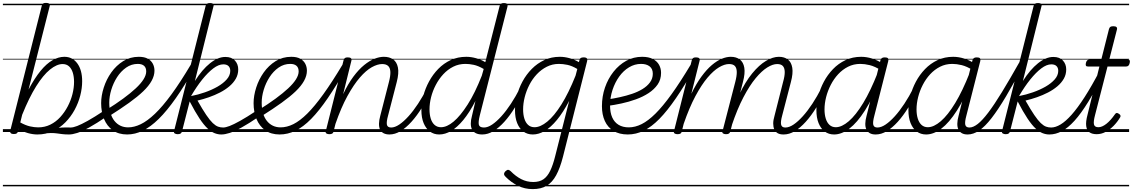

<svg xmlns="http://www.w3.org/2000/svg" viewBox="-20 -911 7818 1325"><path d="M456 17Q429 17 409.5 14.5Q390 12 372 9.5Q354 7 330.5 7Q307 7 274 13L291 -11Q329 -20 356 -24.5Q383 -29 402 -30.5Q421 -32 436.5 -31.5Q452 -31 467 -31Q476 -31 480 -23.5Q484 -16 482.5 -7Q481 2 474 9.5Q467 17 456 17ZM75 14Q61 14 54.5 8Q48 2 51 -10L268 -870Q271 -883 277.5 -887Q284 -891 298 -891Q313 -891 319.5 -885.5Q326 -880 323 -869L177 -293Q219 -372 260 -422Q301 -472 342.5 -495.5Q384 -519 424 -519Q480 -519 513.5 -473.5Q547 -428 547 -350Q547 -303 534 -252Q521 -201 495 -153Q469 -105 431 -66.5Q393 -28 344.5 -5.5Q296 17 238 17Q207 17 173 7.5Q139 -2 109 -22L104 -4Q102 5 95.5 9.5Q89 14 75 14ZM120 -66Q156 -46 186.5 -39Q217 -32 244 -32Q289 -32 327.5 -51Q366 -70 396 -103Q426 -136 447.5 -177Q469 -218 480 -261.5Q491 -305 491 -346Q491 -381 482.5 -409Q474 -437 456.5 -453Q439 -469 412 -469Q372 -469 325 -431Q278 -393 229.5 -315.5Q181 -238 133 -119ZM0 365H618V375H0ZM0 -20H618V0H0ZM0 -505H618V-500H0ZM0 -885H618V-875H0Z M456 17Q445 17 440 9.5Q435 2 436 -7Q437 -16 445.5 -23.5Q454 -31 468 -31Q485 -31 512.5 -41.5Q540 -52 585 -77Q630 -102 698 -147Q706 -152 713 -149Q720 -146 724 -138.5Q728 -131 726.5 -121.5Q725 -112 715 -106Q644 -58 595 -31Q546 -4 513 6.5Q480 17 456 17ZM618 365V375ZM618 -20V0ZM618 -505V-500ZM618 -885V-875Z M713 -152Q779 -193 830 -230.5Q881 -268 916.5 -301Q952 -334 970.5 -363.5Q989 -393 989 -418Q989 -444 974 -457Q959 -470 931 -470Q887 -470 850.5 -444.5Q814 -419 788 -378.5Q762 -338 748 -291.5Q734 -245 734 -203Q734 -162 743 -130.5Q752 -99 769.5 -77Q787 -55 811 -43.5Q835 -32 865 -32Q874 -32 878 -24.5Q882 -17 880.5 -7.5Q879 2 873 9.5Q867 17 858 17Q798 17 758 -12Q718 -41 698 -90Q678 -139 678 -199Q678 -250 696 -306.5Q714 -363 748 -411Q782 -459 830 -489Q878 -519 938 -519Q977 -519 1000.5 -505.5Q1024 -492 1035 -470.5Q1046 -449 1046 -423Q1046 -389 1026.5 -353.5Q1007 -318 968.5 -281Q930 -244 871.5 -202Q813 -160 734 -110ZM618 365H1106V375H618ZM618 -20H1106V0H618ZM618 -505H1106V-500H618ZM618 -885H1106V-875H618Z M857 17Q848 17 844 9.5Q840 2 841 -7.5Q842 -17 848 -24.5Q854 -32 864 -32Q906 -32 951.5 -54Q997 -76 1049.5 -126Q1102 -176 1163.5 -260Q1225 -344 1298 -467Q1303 -475 1311.5 -473.5Q1320 -472 1325.5 -465Q1331 -458 1327 -449Q1256 -323 1194 -234.5Q1132 -146 1075.5 -90.5Q1019 -35 965.5 -9Q912 17 857 17ZM1105 365V375ZM1105 -20V0ZM1105 -505V-500ZM1105 -885V-875Z M1507 17Q1484 17 1461 8Q1438 -1 1412.5 -24.5Q1387 -48 1357 -93Q1327 -138 1289 -211L1236 -4Q1233 6 1226.5 10.5Q1220 15 1206 15Q1194 15 1186 10Q1178 5 1181 -6L1399 -870Q1402 -881 1408.5 -885.5Q1415 -890 1429 -890Q1439 -890 1445.5 -887.5Q1452 -885 1454 -880Q1456 -875 1453 -867L1325 -352Q1375 -431 1429.5 -474.5Q1484 -518 1535 -518Q1579 -518 1601.5 -493Q1624 -468 1624 -432Q1624 -397 1607.5 -368Q1591 -339 1562.5 -315Q1534 -291 1498 -272.5Q1462 -254 1422 -240Q1382 -226 1343 -217Q1378 -155 1403.5 -117.5Q1429 -80 1448.5 -61.5Q1468 -43 1485 -37Q1502 -31 1520 -31Q1530 -31 1534 -23.5Q1538 -16 1536 -7Q1534 2 1527 9.5Q1520 17 1507 17ZM1298 -248Q1346 -257 1394.5 -274Q1443 -291 1482 -313.5Q1521 -336 1545 -363.5Q1569 -391 1569 -422Q1569 -443 1557 -455Q1545 -467 1521 -467Q1489 -467 1452 -439Q1415 -411 1376 -362.5Q1337 -314 1299 -249ZM1106 365H1670V375H1106ZM1106 -20H1670V0H1106ZM1106 -505H1670V-500H1106ZM1106 -885H1670V-875H1106Z M1508 17Q1497 17 1492 9.5Q1487 2 1488 -7Q1489 -16 1497.5 -23.5Q1506 -31 1520 -31Q1537 -31 1564.5 -41.5Q1592 -52 1637 -77Q1682 -102 1750 -147Q1758 -152 1765 -149Q1772 -146 1776 -138.5Q1780 -131 1778.5 -121.5Q1777 -112 1767 -106Q1696 -58 1647 -31Q1598 -4 1565 6.5Q1532 17 1508 17ZM1670 365V375ZM1670 -20V0ZM1670 -505V-500ZM1670 -885V-875Z M1765 -152Q1831 -193 1882 -230.5Q1933 -268 1968.5 -301Q2004 -334 2022.5 -363.5Q2041 -393 2041 -418Q2041 -444 2026 -457Q2011 -470 1983 -470Q1939 -470 1902.5 -444.5Q1866 -419 1840 -378.5Q1814 -338 1800 -291.5Q1786 -245 1786 -203Q1786 -162 1795 -130.5Q1804 -99 1821.5 -77Q1839 -55 1863 -43.5Q1887 -32 1917 -32Q1926 -32 1930 -24.5Q1934 -17 1932.5 -7.5Q1931 2 1925 9.5Q1919 17 1910 17Q1850 17 1810 -12Q1770 -41 1750 -90Q1730 -139 1730 -199Q1730 -250 1748 -306.5Q1766 -363 1800 -411Q1834 -459 1882 -489Q1930 -519 1990 -519Q2029 -519 2052.5 -505.5Q2076 -492 2087 -470.5Q2098 -449 2098 -423Q2098 -389 2078.5 -353.5Q2059 -318 2020.5 -281Q1982 -244 1923.5 -202Q1865 -160 1786 -110ZM1670 365H2158V375H1670ZM1670 -20H2158V0H1670ZM1670 -505H2158V-500H1670ZM1670 -885H2158V-875H1670Z M1909 17Q1900 17 1896 9.5Q1892 2 1893 -7.5Q1894 -17 1900 -24.5Q1906 -32 1916 -32Q1960 -32 2005 -54.5Q2050 -77 2100.5 -127Q2151 -177 2211.5 -261Q2272 -345 2345 -467Q2349 -475 2358 -473Q2367 -471 2373 -464Q2379 -457 2374 -448Q2303 -323 2242.5 -234.5Q2182 -146 2127.5 -90.5Q2073 -35 2019.5 -9Q1966 17 1909 17ZM2157 365V375ZM2157 -20V0ZM2157 -505V-500ZM2157 -885V-875Z M2668 17Q2643 17 2626.5 8Q2610 -1 2602.5 -17.5Q2595 -34 2595.5 -58Q2596 -82 2604 -111L2664 -345Q2675 -387 2674 -414.5Q2673 -442 2659 -455.5Q2645 -469 2617 -469Q2585 -469 2545.5 -447Q2506 -425 2463.5 -376Q2421 -327 2377.5 -248Q2334 -169 2295 -56L2282 -4Q2280 6 2273.5 10.5Q2267 15 2252 15Q2240 15 2232.5 10Q2225 5 2228 -5L2351 -495Q2354 -506 2360 -510.5Q2366 -515 2380 -515Q2396 -515 2402 -509Q2408 -503 2405 -492L2348 -261Q2382 -333 2419 -382.5Q2456 -432 2493 -462Q2530 -492 2564.5 -505.5Q2599 -519 2629 -519Q2667 -519 2692.5 -501.5Q2718 -484 2726 -445.5Q2734 -407 2718 -345L2658 -113Q2646 -70 2650 -50.5Q2654 -31 2680 -31Q2690 -31 2694 -23.5Q2698 -16 2697 -7Q2696 2 2688.5 9.5Q2681 17 2668 17ZM2158 365H2829V375H2158ZM2158 -20H2829V0H2158ZM2158 -505H2829V-500H2158ZM2158 -885H2829V-875H2158Z M2667 17Q2656 17 2651 9.5Q2646 2 2647 -7Q2648 -16 2656.5 -23.5Q2665 -31 2679 -31Q2705 -31 2735.5 -51.5Q2766 -72 2799 -108.5Q2832 -145 2865 -195Q2898 -245 2929 -306Q2934 -315 2942.5 -314.5Q2951 -314 2957 -307.5Q2963 -301 2959 -292Q2927 -225 2892 -168.5Q2857 -112 2819.5 -70.5Q2782 -29 2744 -6Q2706 17 2667 17ZM2829 365V375ZM2829 -20V0ZM2829 -505V-500ZM2829 -885V-875Z M3011 17Q2974 17 2946.5 -3.5Q2919 -24 2903.5 -61.5Q2888 -99 2888 -151Q2888 -199 2901.5 -250Q2915 -301 2941 -349Q2967 -397 3004.5 -435.5Q3042 -474 3090.5 -496.5Q3139 -519 3198 -519Q3230 -519 3264.5 -509.5Q3299 -500 3329 -482L3428 -870Q3431 -881 3437.5 -885.5Q3444 -890 3458 -890Q3474 -890 3479.5 -883.5Q3485 -877 3482 -865L3291 -114Q3280 -70 3284.5 -50.5Q3289 -31 3320 -31Q3328 -31 3331.5 -23.5Q3335 -16 3334 -7Q3333 2 3326.5 9.5Q3320 17 3308 17Q3281 17 3263.5 8Q3246 -1 3237.5 -17.5Q3229 -34 3229 -58Q3229 -82 3237 -111L3261 -214Q3219 -133 3177 -82.5Q3135 -32 3093.5 -7.5Q3052 17 3011 17ZM3023 -33Q3064 -33 3110.5 -72Q3157 -111 3207.5 -190Q3258 -269 3305 -389L3318 -435Q3280 -457 3249.5 -463.5Q3219 -470 3192 -470Q3146 -470 3107.5 -450.5Q3069 -431 3039 -398.5Q3009 -366 2987.5 -325Q2966 -284 2955 -240.5Q2944 -197 2944 -156Q2944 -121 2952.5 -93Q2961 -65 2979 -49Q2997 -33 3023 -33ZM2829 365H3470V375H2829ZM2829 -20H3470V0H2829ZM2829 -505H3470V-500H2829ZM2829 -885H3470V-875H2829Z M3308 17Q3297 17 3292 9.5Q3287 2 3288 -7Q3289 -16 3297.5 -23.5Q3306 -31 3320 -31Q3346 -31 3376.5 -51.5Q3407 -72 3440 -108.5Q3473 -145 3506 -195Q3539 -245 3570 -306Q3575 -315 3583.5 -314.5Q3592 -314 3598 -307.5Q3604 -301 3600 -292Q3568 -225 3533 -168.5Q3498 -112 3460.5 -70.5Q3423 -29 3385 -6Q3347 17 3308 17ZM3470 365V375ZM3470 -20V0ZM3470 -505V-500ZM3470 -885V-875Z M3656 394Q3601 394 3554.5 371Q3508 348 3470 310Q3459 300 3458.5 290.5Q3458 281 3469 270Q3480 260 3487.5 261Q3495 262 3504 270Q3538 305 3576.5 325Q3615 345 3660 345Q3703 345 3730.5 326Q3758 307 3777 267.5Q3796 228 3811 168L3908 -215Q3866 -135 3823.5 -83.5Q3781 -32 3739.5 -7.5Q3698 17 3657 17Q3619 17 3591.5 -3.5Q3564 -24 3549 -61.5Q3534 -99 3534 -151Q3534 -199 3547 -250Q3560 -301 3586 -349Q3612 -397 3650 -435.5Q3688 -474 3736.5 -496.5Q3785 -519 3844 -519Q3876 -519 3910.5 -509.5Q3945 -500 3975 -482L3979 -497Q3981 -507 3988 -511Q3995 -515 4007 -515Q4025 -515 4030 -508Q4035 -501 4032 -490L3865 171Q3845 249 3818 298.5Q3791 348 3752.5 371Q3714 394 3656 394ZM3669 -33Q3709 -33 3756.5 -71.5Q3804 -110 3854 -189.5Q3904 -269 3952 -389L3964 -435Q3927 -457 3895.5 -463.5Q3864 -470 3837 -470Q3792 -470 3753.5 -450.5Q3715 -431 3684.5 -398.5Q3654 -366 3633 -325Q3612 -284 3601 -240.5Q3590 -197 3590 -156Q3590 -121 3598.5 -93Q3607 -65 3624.5 -49Q3642 -33 3669 -33ZM3470 365H4093V375H3470ZM3470 -20H4093V0H3470ZM3470 -505H4093V-500H3470ZM3470 -885H4093V-875H3470Z M4313 17Q4254 17 4214 -7.5Q4174 -32 4154 -76Q4134 -120 4134 -178Q4134 -246 4155 -307Q4176 -368 4214 -416Q4252 -464 4302 -491.5Q4352 -519 4411 -519Q4456 -519 4485 -504Q4514 -489 4528 -464Q4542 -439 4542 -408Q4542 -362 4518.5 -328Q4495 -294 4456 -268.5Q4417 -243 4368.5 -225.5Q4320 -208 4269 -197Q4218 -186 4172 -180L4175 -225Q4215 -231 4258.5 -240.5Q4302 -250 4342 -263.5Q4382 -277 4414 -296.5Q4446 -316 4465.5 -342.5Q4485 -369 4485 -402Q4485 -436 4463 -453Q4441 -470 4404 -470Q4360 -470 4321 -446.5Q4282 -423 4253 -382.5Q4224 -342 4207 -290.5Q4190 -239 4190 -183Q4190 -134 4205 -100.5Q4220 -67 4249 -49.5Q4278 -32 4320 -32Q4330 -32 4334 -24.5Q4338 -17 4336.5 -7.5Q4335 2 4329.5 9.5Q4324 17 4313 17ZM4073 365H4561V375H4073ZM4073 -20H4561V0H4073ZM4073 -505H4561V-500H4073ZM4073 -885H4561V-875H4073Z M4312 17Q4303 17 4299 9.5Q4295 2 4296 -7.5Q4297 -17 4303 -24.5Q4309 -32 4319 -32Q4363 -32 4408 -54.5Q4453 -77 4503.5 -127Q4554 -177 4614.5 -261Q4675 -345 4748 -467Q4752 -475 4761 -473Q4770 -471 4776 -464Q4782 -457 4777 -448Q4706 -323 4645.5 -234.5Q4585 -146 4530.5 -90.5Q4476 -35 4422.5 -9Q4369 17 4312 17ZM4560 365V375ZM4560 -20V0ZM4560 -505V-500ZM4560 -885V-875Z M5387 17Q5362 17 5346.5 8Q5331 -1 5323.5 -18Q5316 -35 5316 -58.5Q5316 -82 5325 -112L5384 -345Q5396 -387 5395.5 -414.5Q5395 -442 5382.5 -455.5Q5370 -469 5343 -469Q5313 -469 5275 -445.5Q5237 -422 5195 -371.5Q5153 -321 5110.5 -240Q5068 -159 5029 -43H5006Q5038 -166 5080.5 -256Q5123 -346 5171 -404.5Q5219 -463 5266.5 -491Q5314 -519 5355 -519Q5393 -519 5417 -500.5Q5441 -482 5447.5 -443.5Q5454 -405 5438 -345L5378 -114Q5366 -71 5370.5 -51Q5375 -31 5399 -31Q5409 -31 5413.5 -23.5Q5418 -16 5416.5 -7Q5415 2 5408 9.5Q5401 17 5387 17ZM4655 15Q4643 15 4635.5 10Q4628 5 4631 -5L4754 -495Q4757 -506 4763 -510.5Q4769 -515 4783 -515Q4799 -515 4805 -509Q4811 -503 4808 -492L4751 -264Q4785 -334 4821 -383Q4857 -432 4892.5 -462Q4928 -492 4961 -505.5Q4994 -519 5023 -519Q5061 -519 5085.5 -500.5Q5110 -482 5116.5 -443.5Q5123 -405 5107 -345L5020 -4Q5017 6 5010.5 10.5Q5004 15 4990 15Q4978 15 4970 10Q4962 5 4966 -5L5054 -345Q5065 -387 5064.5 -414.5Q5064 -442 5051.5 -455.5Q5039 -469 5011 -469Q4980 -469 4942 -446.5Q4904 -424 4862.5 -375Q4821 -326 4779 -247.5Q4737 -169 4698 -56L4685 -4Q4683 6 4676.5 10.5Q4670 15 4655 15ZM4561 365H5550V375H4561ZM4561 -20H5550V0H4561ZM4561 -505H5550V-500H4561ZM4561 -885H5550V-875H4561Z M5388 17Q5377 17 5372 9.5Q5367 2 5368 -7Q5369 -16 5377.5 -23.5Q5386 -31 5400 -31Q5426 -31 5456.5 -51.5Q5487 -72 5520 -108.5Q5553 -145 5586 -195Q5619 -245 5650 -306Q5655 -315 5663.5 -314.5Q5672 -314 5678 -307.5Q5684 -301 5680 -292Q5648 -225 5613 -168.5Q5578 -112 5540.5 -70.5Q5503 -29 5465 -6Q5427 17 5388 17ZM5550 365V375ZM5550 -20V0ZM5550 -505V-500ZM5550 -885V-875Z M5736 17Q5699 17 5671.5 -3.5Q5644 -24 5629 -61.5Q5614 -99 5614 -151Q5614 -197 5627 -248Q5640 -299 5665.5 -347Q5691 -395 5728.5 -434Q5766 -473 5815 -496Q5864 -519 5923 -519Q5960 -519 5998.5 -507Q6037 -495 6071 -472L6060 -426Q6017 -453 5982 -461.5Q5947 -470 5917 -470Q5871 -470 5832.5 -450.5Q5794 -431 5764 -398.5Q5734 -366 5713 -325Q5692 -284 5681 -240.5Q5670 -197 5670 -156Q5670 -121 5678.5 -93Q5687 -65 5704.5 -49Q5722 -33 5748 -33Q5789 -33 5837.5 -74.5Q5886 -116 5937 -200Q5988 -284 6037 -409L6055 -365Q6003 -233 5949 -148.5Q5895 -64 5841.5 -23.5Q5788 17 5736 17ZM6023 17Q5998 17 5982.5 8Q5967 -1 5959 -17.5Q5951 -34 5951.5 -58Q5952 -82 5960 -111L6056 -495Q6059 -506 6066 -510.5Q6073 -515 6086 -515Q6103 -515 6108 -508.5Q6113 -502 6110 -490L6014 -113Q6002 -69 6006.5 -50Q6011 -31 6035 -31Q6045 -31 6049.5 -23.5Q6054 -16 6052.5 -7Q6051 2 6044 9.5Q6037 17 6023 17ZM5550 365H6185V375H5550ZM5550 -20H6185V0H5550ZM5550 -505H6185V-500H5550ZM5550 -885H6185V-875H5550Z M6023 17Q6012 17 6007 9.5Q6002 2 6003 -7Q6004 -16 6012.5 -23.5Q6021 -31 6035 -31Q6061 -31 6091.5 -51.5Q6122 -72 6155 -108.5Q6188 -145 6221 -195Q6254 -245 6285 -306Q6290 -315 6298.5 -314.5Q6307 -314 6313 -307.5Q6319 -301 6315 -292Q6283 -225 6248 -168.5Q6213 -112 6175.5 -70.5Q6138 -29 6100 -6Q6062 17 6023 17ZM6185 365V375ZM6185 -20V0ZM6185 -505V-500ZM6185 -885V-875Z M6371 17Q6334 17 6306.5 -3.5Q6279 -24 6264 -61.5Q6249 -99 6249 -151Q6249 -197 6262 -248Q6275 -299 6300.5 -347Q6326 -395 6363.5 -434Q6401 -473 6450 -496Q6499 -519 6558 -519Q6595 -519 6633.5 -507Q6672 -495 6706 -472L6695 -426Q6652 -453 6617 -461.5Q6582 -470 6552 -470Q6506 -470 6467.5 -450.5Q6429 -431 6399 -398.5Q6369 -366 6348 -325Q6327 -284 6316 -240.5Q6305 -197 6305 -156Q6305 -121 6313.5 -93Q6322 -65 6339.5 -49Q6357 -33 6383 -33Q6424 -33 6472.5 -74.5Q6521 -116 6572 -200Q6623 -284 6672 -409L6690 -365Q6638 -233 6584 -148.5Q6530 -64 6476.5 -23.5Q6423 17 6371 17ZM6658 17Q6633 17 6617.5 8Q6602 -1 6594 -17.5Q6586 -34 6586.5 -58Q6587 -82 6595 -111L6691 -495Q6694 -506 6701 -510.5Q6708 -515 6721 -515Q6738 -515 6743 -508.5Q6748 -502 6745 -490L6649 -113Q6637 -69 6641.5 -50Q6646 -31 6670 -31Q6680 -31 6684.5 -23.5Q6689 -16 6687.5 -7Q6686 2 6679 9.5Q6672 17 6658 17ZM6185 365H6820V375H6185ZM6185 -20H6820V0H6185ZM6185 -505H6820V-500H6185ZM6185 -885H6820V-875H6185Z M6658 17Q6647 17 6642 9.5Q6637 2 6638 -7Q6639 -16 6647.5 -23.5Q6656 -31 6670 -31Q6696 -31 6727.5 -55.5Q6759 -80 6800 -134Q6841 -188 6894.5 -275.5Q6948 -363 7019 -489Q7024 -500 7033 -499Q7042 -498 7048 -491Q7054 -484 7049 -474Q6979 -341 6923.5 -247.5Q6868 -154 6822.5 -95.5Q6777 -37 6737 -10Q6697 17 6658 17ZM6820 365V375ZM6820 -20V0ZM6820 -505V-500ZM6820 -885V-875Z M7221 17Q7198 17 7175 8Q7152 -1 7126.5 -24.5Q7101 -48 7071 -93Q7041 -138 7003 -211L6950 -4Q6947 6 6940.5 10.5Q6934 15 6920 15Q6908 15 6900 10Q6892 5 6895 -6L7113 -870Q7116 -881 7122.5 -885.5Q7129 -890 7143 -890Q7153 -890 7159.5 -887.5Q7166 -885 7168 -880Q7170 -875 7167 -867L7039 -352Q7089 -431 7143.5 -474.5Q7198 -518 7249 -518Q7293 -518 7315.5 -493Q7338 -468 7338 -432Q7338 -397 7321.5 -368Q7305 -339 7276.5 -315Q7248 -291 7212 -272.5Q7176 -254 7136 -240Q7096 -226 7057 -217Q7092 -155 7117.5 -117.5Q7143 -80 7162.5 -61.5Q7182 -43 7199 -37Q7216 -31 7234 -31Q7244 -31 7248 -23.5Q7252 -16 7250 -7Q7248 2 7241 9.5Q7234 17 7221 17ZM7012 -248Q7060 -257 7108.5 -274Q7157 -291 7196 -313.5Q7235 -336 7259 -363.5Q7283 -391 7283 -422Q7283 -443 7271 -455Q7259 -467 7235 -467Q7203 -467 7166 -439Q7129 -411 7090 -362.5Q7051 -314 7013 -249ZM6820 365H7384V375H6820ZM6820 -20H7384V0H6820ZM6820 -505H7384V-500H6820ZM6820 -885H7384V-875H6820Z M7222 17Q7211 17 7206 9.5Q7201 2 7202 -7Q7203 -16 7211.5 -23.5Q7220 -31 7234 -31Q7264 -31 7299 -52Q7334 -73 7375 -119Q7416 -165 7465 -241Q7514 -317 7572 -428Q7577 -438 7586.5 -437.5Q7596 -437 7601.5 -429.5Q7607 -422 7601 -412Q7541 -291 7490.5 -209Q7440 -127 7395 -77.5Q7350 -28 7307.5 -5.5Q7265 17 7222 17ZM7384 365V375ZM7384 -20V0ZM7384 -505V-500ZM7384 -885V-875Z M7548 15Q7517 15 7498.5 2Q7480 -11 7476 -41Q7472 -71 7485 -119L7567 -452H7488Q7477 -452 7474 -458Q7471 -464 7474 -477Q7477 -489 7483 -494.5Q7489 -500 7499 -500H7580L7633 -710Q7636 -721 7642.5 -725.5Q7649 -730 7663 -730Q7678 -730 7684.5 -724.5Q7691 -719 7688 -707L7635 -500H7762Q7773 -500 7776 -494Q7779 -488 7776 -476Q7773 -463 7767 -457.5Q7761 -452 7751 -452H7623L7537 -117Q7525 -72 7529.5 -52.5Q7534 -33 7560 -33Q7585 -33 7614.5 -56Q7644 -79 7674 -122Q7680 -131 7686 -131.5Q7692 -132 7701 -126Q7711 -120 7712.5 -113.5Q7714 -107 7710 -101Q7691 -69 7665 -42.5Q7639 -16 7609.5 -0.5Q7580 15 7548 15ZM7384 365H7772V375H7384ZM7384 -20H7772V0H7384ZM7384 -505H7772V-500H7384ZM7384 -885H7772V-875H7384Z"/></svg>

Font: Playwrite IS Guides
Style: Regular
Weight: 400
Designer: Veronika Burian, José Scaglione
Foundry: TypeTogether
Version: Version 1.003